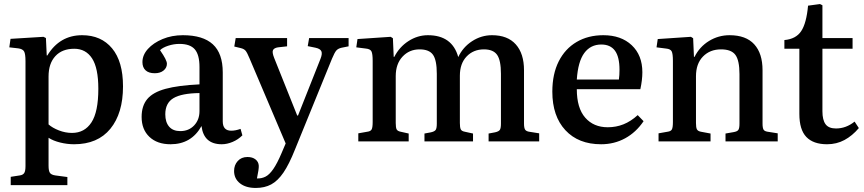

<svg xmlns="http://www.w3.org/2000/svg" viewBox="-20 -699 4269 949"><path d="M33 216V175L78 168Q93 166 99.5 156.5Q106 147 106 122V-397Q106 -433 99 -445Q92 -457 70 -460L26 -465L32 -507L195 -517L207 -511L211 -425H214Q275 -525 386 -525Q480 -525 534 -460Q588 -395 588 -272Q588 -139 525.5 -62.5Q463 14 346 14Q312 14 277.5 5.5Q243 -3 220 -18V120Q220 145 226.5 155Q233 165 253 168L313 176V216ZM336 -42Q398 -42 432 -94Q466 -146 466 -260Q466 -363 435 -410.5Q404 -458 347 -458Q287 -458 253.5 -421.5Q220 -385 220 -321V-84Q239 -67 271 -54.5Q303 -42 336 -42Z M823 14Q757 14 718.5 -22.5Q680 -59 680 -121Q680 -176 708 -209.5Q736 -243 798.5 -260Q861 -277 966 -282V-368Q966 -428 943 -455Q920 -482 867 -482Q839 -482 811.5 -473Q784 -464 771 -451Q789 -425 797 -409Q805 -393 805 -384Q805 -364 788.5 -350.5Q772 -337 745 -337Q715 -337 699.5 -351.5Q684 -366 684 -392Q684 -427 711 -457Q738 -487 783.5 -506Q829 -525 884 -525Q983 -525 1032 -480Q1081 -435 1081 -341V-99Q1081 -53 1123 -53Q1144 -53 1169 -62L1178 -30Q1157 -9 1129.5 2.5Q1102 14 1076 14Q987 14 976 -76Q926 14 823 14ZM871 -51Q913 -51 939.5 -79Q966 -107 966 -150V-239Q878 -238 837.5 -214Q797 -190 797 -134Q797 -95 816 -73Q835 -51 871 -51Z M1244 230Q1195 230 1166 207Q1137 184 1137 146Q1137 117 1155 97Q1173 77 1203 77Q1228 77 1243 89Q1258 101 1259 120Q1260 136 1250 183Q1272 184 1291.5 174.5Q1311 165 1330.5 137Q1350 109 1372 57L1392 10L1214 -409Q1202 -438 1194.5 -447.5Q1187 -457 1171 -461L1138 -469L1145 -511H1399V-470L1354 -465Q1335 -462 1329.5 -451.5Q1324 -441 1335 -413L1449 -128H1453L1564 -408Q1574 -433 1568.5 -445.5Q1563 -458 1540 -463L1501 -471L1508 -511H1703V-470L1668 -463Q1651 -459 1642.5 -449.5Q1634 -440 1621 -409L1438 40Q1409 113 1381 154Q1353 195 1320.5 212.5Q1288 230 1244 230Z M1751 0V-40L1796 -48Q1812 -50 1817 -59.5Q1822 -69 1822 -96V-398Q1822 -433 1816 -445Q1810 -457 1788 -459L1741 -465L1747 -506L1911 -517L1922 -510L1926 -418H1929Q1954 -467 1999 -496Q2044 -525 2095 -525Q2215 -525 2245 -417Q2268 -466 2313.5 -495.5Q2359 -525 2412 -525Q2489 -525 2529.5 -479.5Q2570 -434 2570 -352V-88Q2570 -66 2576 -57.5Q2582 -49 2601 -47L2645 -40V0H2395V-39L2427 -45Q2445 -49 2450.5 -57Q2456 -65 2456 -88V-334Q2456 -401 2437 -428Q2418 -455 2372 -455Q2320 -455 2286.5 -420Q2253 -385 2253 -325V-91Q2253 -70 2257 -60.5Q2261 -51 2277 -48L2318 -39V0H2078V-39L2110 -45Q2128 -49 2133.5 -57Q2139 -65 2139 -88V-334Q2139 -402 2120 -428.5Q2101 -455 2054 -455Q2003 -455 1969.5 -419Q1936 -383 1936 -323V-91Q1936 -68 1940.5 -59.5Q1945 -51 1960 -48L2000 -39V0Z M2951 14Q2839 14 2774.5 -55.5Q2710 -125 2710 -246Q2710 -333 2741.5 -395.5Q2773 -458 2830 -491.5Q2887 -525 2962 -525Q3050 -525 3102.5 -475.5Q3155 -426 3155 -342Q3155 -304 3145 -258H2831Q2831 -165 2872.5 -117.5Q2914 -70 2984 -70Q3025 -70 3061.5 -84.5Q3098 -99 3132 -130L3161 -100Q3124 -45 3070 -15.5Q3016 14 2951 14ZM2831 -306H3039Q3042 -327 3042 -354Q3042 -418 3019.5 -448.5Q2997 -479 2952 -479Q2899 -479 2868 -437Q2837 -395 2831 -306Z M3235 0V-40L3280 -48Q3296 -50 3301 -59.5Q3306 -69 3306 -96V-398Q3306 -433 3300 -445Q3294 -457 3272 -459L3225 -465L3231 -506L3395 -517L3406 -510L3410 -418H3413Q3438 -468 3484.5 -496.5Q3531 -525 3586 -525Q3667 -525 3708 -480Q3749 -435 3749 -352V-88Q3749 -66 3754.5 -57.5Q3760 -49 3780 -47L3824 -40V0H3566V-39L3606 -46Q3624 -49 3629.5 -57Q3635 -65 3635 -88V-333Q3635 -400 3615 -427.5Q3595 -455 3544 -455Q3489 -455 3454.5 -419.5Q3420 -384 3420 -322V-91Q3420 -69 3424.5 -60Q3429 -51 3444 -48L3492 -39V0Z M4068 14Q4000 14 3965.5 -22Q3931 -58 3931 -136V-458H3857V-501Q3914 -506 3940 -545Q3966 -584 3974 -671L4033 -679L4045 -673V-511H4194V-458H4045V-149Q4045 -106 4060.5 -85Q4076 -64 4112 -64Q4162 -64 4204 -98L4225 -66Q4193 -28 4154 -7Q4115 14 4068 14Z"/></svg>

Font: Literata 36pt Medium
Style: Regular
Weight: 500
Designer: Latin by Veronika Burian and Jose Scaglione. Greek by Irene Vlachou. Cyrillic by Vera Evstafieva.
Foundry: TypeTogether
Version: Version 3.002